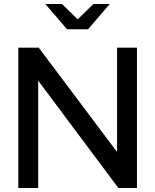

<svg xmlns="http://www.w3.org/2000/svg" viewBox="-20 -938 775 958"><path d="M71.4 0V-700H173.4L564.1 -179.7V-700H663.3V0H570.6L170.6 -535.6V0ZM289.1 -918.2 367.6 -841.5 446.1 -918.2H527.8L419.4 -792H314.6L206.2 -918.2Z"/></svg>

Font: Red Hat Display VF
Style: Regular
Weight: 300
Designer: Pentagram, MCKL
Foundry: Pentagram, MCKL
Version: Version 1.023